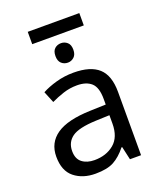

<svg xmlns="http://www.w3.org/2000/svg" viewBox="-154 -933 868 1039"><g transform="rotate(-20 280.5 -413.5)"><path d="M429 -837V-766H132V-837ZM280 -718Q300 -718 315.5 -704.5Q331 -691 331 -662Q331 -634 315.5 -620Q300 -606 280 -606Q258 -606 243 -620Q228 -634 228 -662Q228 -691 243 -704.5Q258 -718 280 -718ZM288 -545Q386 -545 433 -502Q480 -459 480 -365V0H416L399 -76H395Q360 -32 321.5 -11Q283 10 215 10Q142 10 94 -28.5Q46 -67 46 -149Q46 -229 109 -272.5Q172 -316 303 -320L394 -323V-355Q394 -422 365 -448Q336 -474 283 -474Q241 -474 203 -461.5Q165 -449 132 -433L105 -499Q140 -518 188 -531.5Q236 -545 288 -545ZM314 -259Q214 -255 175.5 -227Q137 -199 137 -148Q137 -103 164.5 -82Q192 -61 235 -61Q303 -61 348 -98.5Q393 -136 393 -214V-262Z"/></g></svg>

Font: Noto Sans Living
Style: Regular
Weight: 400
Designer: Monotype Design Team
Foundry: Monotype Imaging Inc.
Version: Version 2.013; ttfautohint (v1.8.4.7-5d5b)